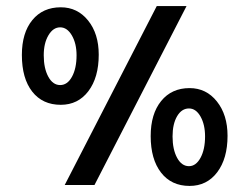

<svg xmlns="http://www.w3.org/2000/svg" viewBox="-20 -609 821 632"><path d="M193 0 496 -589H594L291 0ZM305 -429Q305 -354 271 -309Q237 -264 180 -264Q120 -264 86 -307.5Q52 -351 52 -428Q52 -501 86.5 -543Q121 -585 180 -585Q235 -585 270 -541.5Q305 -498 305 -429ZM232 -427Q232 -466 216.5 -492.5Q201 -519 178 -519Q155 -519 139.5 -493Q124 -467 124 -427Q124 -384 139 -356.5Q154 -329 178 -329Q202 -329 217 -356.5Q232 -384 232 -427ZM729 -162Q729 -87 695 -42Q661 3 604 3Q544 3 510 -41Q476 -85 476 -161Q476 -234 510.5 -276.5Q545 -319 604 -319Q659 -319 694 -275Q729 -231 729 -162ZM655 -160Q655 -199 640 -225.5Q625 -252 602 -252Q578 -252 563 -226.5Q548 -201 548 -160Q548 -117 563 -89.5Q578 -62 602 -62Q625 -62 640 -89.5Q655 -117 655 -160Z"/></svg>

Font: Tajawal
Style: Bold
Weight: 700
Designer: Boutros Fonts
Foundry: Created by Boutros International 2017
Version: Version 1.700